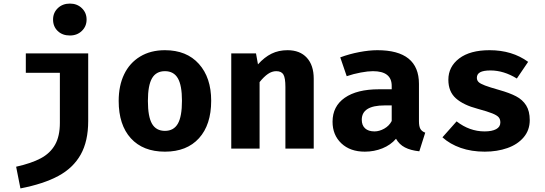

<svg xmlns="http://www.w3.org/2000/svg" viewBox="-20 -829 3040 1071"><path d="M463 -720Q463 -682 436.5 -656.5Q410 -631 370 -631Q328 -631 302 -656Q276 -681 276 -720Q276 -758 302.5 -783.5Q329 -809 370 -809Q410 -809 436.5 -783.5Q463 -758 463 -720ZM472 -154Q472 -41 430 33.5Q388 108 305.5 152.5Q223 197 94 222L70 101Q155 82 207.5 54Q260 26 287 -21.5Q314 -69 314 -144V-423H124V-531H472Z M1158 -267Q1158 -133 1090 -58Q1022 17 900 17Q778 17 710 -57.5Q642 -132 642 -266Q642 -351 672.5 -414.5Q703 -478 761.5 -513.5Q820 -549 900 -549Q1021 -549 1089.5 -472.5Q1158 -396 1158 -267ZM805 -266Q805 -178 828 -138.5Q851 -99 900 -99Q949 -99 972 -139Q995 -179 995 -267Q995 -353 972 -392.5Q949 -432 900 -432Q851 -432 828 -392.5Q805 -353 805 -266Z M1270 -531H1408L1419 -470Q1455 -510 1494.5 -529.5Q1534 -549 1584 -549Q1653 -549 1691.5 -507Q1730 -465 1730 -390V0H1572V-344Q1572 -394 1561 -413Q1550 -432 1521 -432Q1497 -432 1474.5 -416.5Q1452 -401 1428 -371V0H1270Z M2352 -89 2319 15Q2271 10 2239 -6.5Q2207 -23 2189 -55Q2159 -20 2113 -1.5Q2067 17 2015 17Q1933 17 1884 -29.5Q1835 -76 1835 -150Q1835 -236 1903 -283.5Q1971 -331 2094 -331H2165V-350Q2165 -432 2060 -432Q2033 -432 1992.5 -424.5Q1952 -417 1914 -404L1878 -509Q1929 -528 1984.5 -538.5Q2040 -549 2085 -549Q2317 -549 2317 -361V-153Q2317 -124 2325 -110Q2333 -96 2352 -89ZM2165 -154V-241H2126Q1998 -241 1998 -161Q1998 -130 2016.5 -113Q2035 -96 2069 -96Q2096 -96 2123.5 -111.5Q2151 -127 2165 -154Z M2771 -146Q2771 -164 2761.5 -175Q2752 -186 2726 -196.5Q2700 -207 2645 -222Q2565 -243 2523 -280.5Q2481 -318 2481 -384Q2481 -457 2541.5 -503Q2602 -549 2711 -549Q2837 -549 2926 -484L2863 -391Q2790 -436 2716 -436Q2677 -436 2658.5 -426Q2640 -416 2640 -395Q2640 -381 2649.5 -371.5Q2659 -362 2685.5 -352Q2712 -342 2765 -327Q2822 -311 2858.5 -292Q2895 -273 2915 -241Q2935 -209 2935 -159Q2935 -103 2901 -63Q2867 -23 2810 -3Q2753 17 2684 17Q2610 17 2550 -4Q2490 -25 2448 -63L2527 -152Q2599 -96 2683 -96Q2724 -96 2747.5 -108.5Q2771 -121 2771 -146Z"/></svg>

Font: Fira Mono
Style: Bold
Weight: 700
Monospace: yes
Designer: Carrois Corporate & Edenspiekermann AG
Foundry: Carrois Corporate GbR & Edenspiekermann AG
Version: Version 3.206